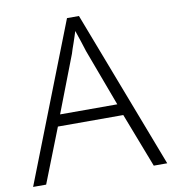

<svg xmlns="http://www.w3.org/2000/svg" viewBox="-81 -787 769 857"><g transform="rotate(-10 304.0 -358.0)"><path d="M334 -715.8 607.9 0H546.9L452.1 -246.1H155.8L59.1 0H0L279.8 -715.8ZM273.9 -555.2 174.8 -297.9H434.1L337.9 -556.2Q334 -569.8 324 -599.9Q314 -629.9 306.2 -652.8Q302.2 -640.1 297.9 -627Q293.5 -613.8 289.1 -600.6Q284.2 -587.4 280.5 -576.2Q276.9 -564.9 273.9 -555.2Z"/></g></svg>

Font: Nokora Light
Style: Regular
Weight: 300
Designer: Danh Hong
Version: Version 8.000; ttfautohint (v1.8.3)